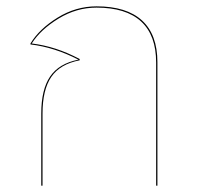

<svg xmlns="http://www.w3.org/2000/svg" viewBox="-20 -585 630 605"><path d="M476 -389V0H472V-388Q472 -474 424.5 -517.5Q377 -561 284 -561Q221 -561 164.5 -526.5Q108 -492 80 -448Q156 -439 231 -399V-395Q169 -383 141.5 -342.5Q114 -302 114 -227V0H110V-227Q110 -303 138 -344Q166 -385 227 -397Q152 -436 76 -445V-448Q104 -494 161.5 -529.5Q219 -565 284 -565Q379 -565 427.5 -520.5Q476 -476 476 -389Z"/></svg>

Font: FiraGO Four
Style: Regular
Weight: 100
Designer: bBox Type
Foundry: bBox Type GmbH
Version: Version 1.001